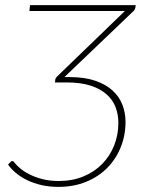

<svg xmlns="http://www.w3.org/2000/svg" viewBox="-20 -723 575 751"><path d="M510.5 -703 510 -695Q509 -691.5 507.8 -687.8Q506.5 -684 502.5 -680L232 -421.5H252.5Q311 -421.5 352.5 -407.2Q394 -393 420.2 -369Q446.5 -345 458.8 -313.2Q471 -281.5 471 -246.5Q471 -193.5 452.2 -147Q433.5 -100.5 399.2 -66Q365 -31.5 316.5 -11.8Q268 8 208.5 8Q172.5 8 141.5 0.8Q110.5 -6.5 85.5 -18.8Q60.5 -31 41.8 -46.8Q23 -62.5 11.5 -79.5L22.5 -90.5Q24 -92.5 25.5 -92.8Q27 -93 28 -93Q30.5 -93 31.5 -92.2Q32.5 -91.5 34.5 -90Q42.5 -78.5 58 -65.2Q73.5 -52 95.8 -40.8Q118 -29.5 146.8 -22.2Q175.5 -15 210 -15Q263 -15 306 -32.8Q349 -50.5 379.5 -81.5Q410 -112.5 426.5 -154Q443 -195.5 443 -243Q443 -274.5 432.2 -303.2Q421.5 -332 397.5 -353.5Q373.5 -375 335.2 -387.8Q297 -400.5 241.5 -400.5H195L196 -410Q196.5 -417 202.5 -423L468.5 -680H95L97.5 -703Z"/></svg>

Font: Lato Thin
Style: Italic
Weight: 200
Italic angle: -7°
Designer: Lukasz Dziedzic
Foundry: tyPoland Lukasz Dziedzic
Version: Version 2.007; 2014-02-27